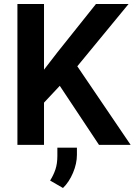

<svg xmlns="http://www.w3.org/2000/svg" viewBox="-20 -731 679 969"><path d="M479.5 0 281.7 -297.9 202.1 -212.9V0H67.9V-710.9H202.1V-379.4L270 -467.3L464.4 -710.9H628.9L370.1 -396.5L639.2 0ZM368.2 14.2V50.3Q368.2 94.2 348.6 140.9Q329.1 187.5 297.9 217.8L232.9 180.2Q250 153.3 259.8 124Q269.5 94.7 269.5 55.7V14.2Z"/></svg>

Font: Vazirmatn RD UI FD SemiBold
Style: Regular
Weight: 600
Designer: Saber Rastikerdar
Foundry: Saber Rastikerdar
Version: Version 33.003